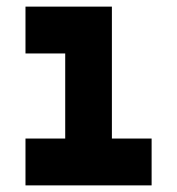

<svg xmlns="http://www.w3.org/2000/svg" viewBox="-20 -560 535 580"><path d="M57 0V-141.5H177V-398.5H57V-540H318V-141.5H438V0ZM120 -71H375.5H245V-469.5H120H245V-71H120Z"/></svg>

Font: Tourney Thin Black
Style: Regular
Weight: 900
Version: Version 1.015